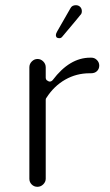

<svg xmlns="http://www.w3.org/2000/svg" viewBox="-20 -728 423 739"><path d="M156 -40Q156 -28 146.5 -18.5Q137 -9 124 -9Q111 -9 102 -18Q93 -27 93 -40V-469Q93 -482 102.5 -491.5Q112 -501 124.5 -501Q137 -501 146.5 -491.5Q156 -482 156 -469V-429Q156 -424 159 -420Q161 -418 165 -416Q169 -414 171 -414Q178 -414 183 -420Q248 -506 327 -506H332Q344 -506 353 -497Q362 -488 362 -475.5Q362 -463 353.5 -454.5Q345 -446 330 -446H325Q274 -446 231 -421.5Q188 -397 159 -352Q156 -349 156 -344ZM289 -670Q289 -669 219 -586Q215 -581 208 -581Q202 -581 198 -584Q195 -588 195 -593Q195 -598 200 -607L251 -696Q257 -708 272 -708Q282 -708 288.5 -701.5Q295 -695 295 -685Q295 -675 289 -670Z"/></svg>

Font: Kurewa Gothic CJK TC Regular
Style: Regular
Weight: 400
Designer: Max Yao
Foundry: Max-Everyday
Version: Version 1.071; ttfautohint (v1.8.3)